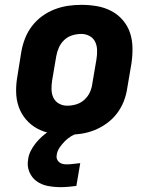

<svg xmlns="http://www.w3.org/2000/svg" viewBox="-20 -548 640 792"><path d="M257 8Q224 8 192.5 2.5Q161 -3 134 -17.5Q107 -32 87 -55.5Q67 -79 57 -108Q47 -137 46.5 -169.5Q46 -202 52 -235L68 -335Q73 -363 83.5 -390Q94 -417 112 -440.5Q130 -464 154 -481.5Q178 -499 205.5 -509.5Q233 -520 260.5 -524Q288 -528 316 -528Q349 -528 380.5 -522.5Q412 -517 439.5 -502.5Q467 -488 487 -464.5Q507 -441 516.5 -412Q526 -383 526.5 -350.5Q527 -318 522 -285L505 -185Q501 -157 490.5 -130Q480 -103 462 -79.5Q444 -56 419.5 -38.5Q395 -21 368 -10.5Q341 0 313 4Q285 8 257 8ZM257 -112Q276 -112 294.5 -117.5Q313 -123 328 -136.5Q343 -150 351 -168Q359 -186 361 -204L378 -304Q381 -323 380.5 -341.5Q380 -360 372.5 -375.5Q365 -391 349.5 -399.5Q334 -408 316 -408Q297 -408 278.5 -402.5Q260 -397 245.5 -383.5Q231 -370 223 -352Q215 -334 212 -316L195 -216Q192 -197 192.5 -178.5Q193 -160 200.5 -144.5Q208 -129 223.5 -120.5Q239 -112 257 -112ZM230 224Q203 224 177 219Q151 214 131 199.5Q111 185 101 161Q91 137 96 110Q98 92 106.5 75Q115 58 127 43Q139 28 153.5 15Q168 2 184 -8H307L306 0Q290 4 275 13Q260 22 248 34Q236 46 226 60.5Q216 75 214 91Q212 100 215 108Q218 116 224 121Q230 126 238 128Q246 130 255 130Q269 130 283 128Q297 126 311 125L295 219Q279 221 262.5 222.5Q246 224 230 224Z"/></svg>

Font: Iosevka Heavy Extended Oblique
Style: Regular
Weight: 900
Width: 7
Italic angle: -9°
Monospace: yes
Designer: Belleve Invis
Foundry: Belleve Invis
Version: Version 32.5.0; ttfautohint (v1.8.4)